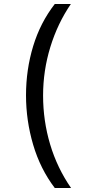

<svg xmlns="http://www.w3.org/2000/svg" viewBox="-20 -812 459 967"><path d="M256 135Q183 39 147 -83Q111 -205 111 -332Q111 -461 147 -579.5Q183 -698 256 -792H337Q270 -694 233.5 -575Q197 -456 197 -331Q197 -204 232.5 -85Q268 34 338 135Z"/></svg>

Font: lmalayalam15
Style: Book
Weight: 400
Designer: Jelle Bosma - Monotype Design Team
Foundry: Monotype Imaging Inc.
Version: Version 2.003